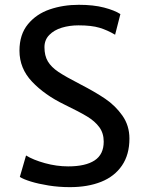

<svg xmlns="http://www.w3.org/2000/svg" viewBox="-20 -771 593 799"><path d="M88.4 -124Q118.2 -105.5 167 -92Q215.8 -78.6 263.7 -78.6Q335.9 -78.6 373.8 -103.5Q411.6 -128.4 411.6 -181.6Q411.6 -216.8 393.3 -241.7Q375 -266.6 342.8 -286.1Q310.5 -305.7 247.1 -336.4Q165.5 -376 113.3 -431.2Q61 -486.3 61 -560.1Q61 -627.4 96.2 -670.2Q131.3 -712.9 187 -731.9Q242.7 -751 308.1 -751Q369.1 -751 413.1 -739.5Q457 -728 481 -712.4L459 -626.5Q427.2 -645.5 394 -655.5Q360.8 -665.5 306.6 -665.5Q269.5 -665.5 237.3 -655.8Q205.1 -646 185.1 -625.5Q165 -605 165 -574.7Q165 -539.1 179.2 -515.4Q193.4 -491.7 222.9 -471.9Q252.4 -452.1 313 -420.9Q375.5 -388.7 417.7 -360.1Q460 -331.5 489.3 -290Q518.6 -248.5 518.6 -194.3Q518.6 -127.4 487.5 -82Q456.5 -36.6 400.9 -14.4Q345.2 7.8 271 7.8Q225.1 7.8 182.4 1Q139.6 -5.9 108.2 -15.6Q76.7 -25.4 62.5 -34.7Z"/></svg>

Font: Merriweather Sans
Style: Regular
Weight: 400
Designer: Eben Sorkin
Foundry: Eben Sorkin
Version: Version 1.006; ttfautohint (v1.4.1) -l 6 -r 50 -G 0 -x 11 -H